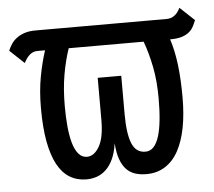

<svg xmlns="http://www.w3.org/2000/svg" viewBox="-88 -570 700 627"><g transform="rotate(-5 262.5 -257.0)"><path d="M47.4 -490.2C33.4 -490.2 21.3 -488.5 11.2 -485.1C1.1 -481.7 -7.5 -477.3 -14.6 -471.9C-21.8 -466.6 -27.8 -460.3 -32.5 -453.1C-37.2 -446 -41 -438.8 -43.9 -431.6L3.4 -387.2C9 -398.6 15.4 -407.4 22.7 -413.6C30 -419.8 38.4 -422.9 47.9 -422.9H72.8C64.3 -396.8 57.2 -368.4 51.5 -337.6C45.8 -306.9 43 -272.9 43 -235.8C43 -193.5 45.8 -157 51.5 -126.2C57.2 -95.5 65.5 -70.1 76.4 -50C87.3 -30 100.7 -15.2 116.7 -5.6C132.6 4 150.9 8.8 171.4 8.8C183.1 8.8 194.4 6.9 205.3 3.2C216.2 -0.6 226.2 -6.8 235.4 -15.4C244.5 -24 252.3 -35.3 258.8 -49.3C265.3 -63.3 270 -80.4 272.9 -100.6C274.3 -79.4 277.5 -61.8 282.7 -47.6C287.9 -33.4 294.6 -22.2 302.7 -13.9C310.9 -5.6 320.5 0.2 331.5 3.7C342.6 7.1 354.7 8.8 367.7 8.8C391.1 8.8 411.6 3.2 429.2 -8.1C446.8 -19.3 461.3 -35.3 472.7 -56.2C484 -77 492.6 -102.1 498.3 -131.6C504 -161.1 506.8 -193.8 506.8 -230C506.8 -269.4 505 -304.8 501.2 -336.2C497.5 -367.6 491.4 -396.5 482.9 -422.9C498.5 -422.9 511.2 -424.4 521 -427.5C530.8 -430.6 538.7 -434.7 544.9 -439.7C551.1 -444.7 556 -450.6 559.6 -457.3C563.2 -463.9 566.4 -471 569.3 -478.5L522 -522.9C511.6 -501.1 496.7 -490.2 477.5 -490.2ZM313.5 -192.9V-318.4H236.3V-180.2C236.3 -141.4 230.7 -112.5 219.5 -93.3C208.3 -74.1 194.8 -64.5 179.2 -64.5C168.1 -64.5 158.9 -68.9 151.4 -77.9C143.9 -86.8 137.9 -99 133.5 -114.5C129.2 -130 126 -148 124 -168.7C122.1 -189.4 121.1 -211.4 121.1 -234.9C121.1 -273.3 123.8 -307.8 129.2 -338.4C134.5 -369 141.6 -397.1 150.4 -422.9H396C405.4 -397.5 413.2 -369.3 419.4 -338.4C425.6 -307.5 428.7 -272.6 428.7 -233.9C428.7 -207.8 427.7 -184.4 425.5 -163.6C423.4 -142.7 420.1 -125 415.5 -110.4C411 -95.7 405 -84.4 397.7 -76.4C390.4 -68.4 381.3 -64.5 370.6 -64.5C350.1 -64.5 335.4 -75.1 326.7 -96.4C317.9 -117.8 313.5 -149.9 313.5 -192.9Z"/></g></svg>

Font: CodeNewRoman Nerd Font Mono
Style: Regular
Weight: 400
Monospace: yes
Designer: Sam Radian
Foundry: Code New Roman
Version: Version 2.00 November 29, 2014;Nerd Fonts 3.2.1